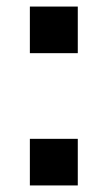

<svg xmlns="http://www.w3.org/2000/svg" viewBox="-20 -622 328 585"><path d="M71 -460H217V-602H71ZM71 -57H217V-199H71Z"/></svg>

Font: Spoqa Han Sans Neo Bold
Style: Bold
Weight: 700
Designer: [Spoqa Han Sans Neo] Dong-huui Kim  Younghwa Kang  Yujin Lee  [Noto Sans] Ryoko NISHIZUKA  (kana & ideographs); Paul D. 
Foundry: Spoqa (http://www.spoqa-han-sans.com)
Version: Version 1.100;hotconv 1.0.109;makeotfexe 2.5.65596